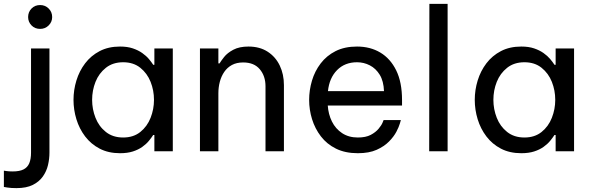

<svg xmlns="http://www.w3.org/2000/svg" viewBox="-65 -780 3050 990"><path d="M20 190Q-8 190 -26.5 187Q-45 184 -45 184V100Q-45 100 -32 102Q-19 104 0 104Q36 104 56.5 93.5Q77 83 86 61.5Q95 40 95 7V-530H190V7Q190 39 182.5 71Q175 103 156 130Q137 157 104 173.5Q71 190 20 190ZM142 -631Q115 -631 97.5 -649Q80 -667 80 -692Q80 -718 97.5 -736Q115 -754 142 -754Q168 -754 186 -736Q204 -718 204 -692Q204 -667 186 -649Q168 -631 142 -631Z M554 -540Q592 -540 620 -530.5Q648 -521 668.5 -506.5Q689 -492 702.5 -476Q716 -460 725 -446H731V-530H826V0H731V-84H725Q716 -70 702.5 -53.5Q689 -37 668.5 -22.5Q648 -8 620 1Q592 10 554 10Q494 10 449 -13.5Q404 -37 374 -76.5Q344 -116 329 -165Q314 -214 314 -265Q314 -316 329 -365Q344 -414 374 -453.5Q404 -493 449 -516.5Q494 -540 554 -540ZM570 -459Q517 -459 481 -430.5Q445 -402 427.5 -358Q410 -314 410 -265Q410 -217 427.5 -172.5Q445 -128 481 -99.5Q517 -71 570 -71Q623 -71 658.5 -99.5Q694 -128 711.5 -172.5Q729 -217 729 -265Q729 -314 711.5 -358Q694 -402 658.5 -430.5Q623 -459 570 -459Z M1061 0H966V-530H1061V-453H1067Q1074 -465 1090.5 -486Q1107 -507 1138 -523.5Q1169 -540 1216 -540Q1274 -540 1315 -513.5Q1356 -487 1377.5 -442Q1399 -397 1399 -341V0H1304V-335Q1304 -388 1274.5 -423Q1245 -458 1189 -458Q1155 -458 1131 -445Q1107 -432 1091.5 -409.5Q1076 -387 1068.5 -358.5Q1061 -330 1061 -299Z M1780 10Q1715 10 1667.5 -13.5Q1620 -37 1589.5 -77Q1559 -117 1544 -165.5Q1529 -214 1529 -265Q1529 -315 1543.5 -364Q1558 -413 1588.5 -453Q1619 -493 1665.5 -516.5Q1712 -540 1776 -540Q1844 -540 1896 -509Q1948 -478 1978 -417Q2008 -356 2008 -264V-236H1625Q1628 -191 1646.5 -153.5Q1665 -116 1699 -93.5Q1733 -71 1780 -71Q1821 -71 1846.5 -84.5Q1872 -98 1887 -116Q1902 -134 1907.5 -147.5Q1913 -161 1913 -161H2002Q2002 -161 1997 -143.5Q1992 -126 1979 -101Q1966 -76 1941 -50.5Q1916 -25 1877 -7.5Q1838 10 1780 10ZM1626 -310H1915Q1913 -362 1893 -394.5Q1873 -427 1842 -443Q1811 -459 1776 -459Q1713 -459 1673 -418.5Q1633 -378 1626 -310Z M2243 0H2148L2149 -760H2243Z M2623 -540Q2661 -540 2689 -530.5Q2717 -521 2737.5 -506.5Q2758 -492 2771.5 -476Q2785 -460 2794 -446H2800V-530H2895V0H2800V-84H2794Q2785 -70 2771.5 -53.5Q2758 -37 2737.5 -22.5Q2717 -8 2689 1Q2661 10 2623 10Q2563 10 2518 -13.5Q2473 -37 2443 -76.5Q2413 -116 2398 -165Q2383 -214 2383 -265Q2383 -316 2398 -365Q2413 -414 2443 -453.5Q2473 -493 2518 -516.5Q2563 -540 2623 -540ZM2639 -459Q2586 -459 2550 -430.5Q2514 -402 2496.5 -358Q2479 -314 2479 -265Q2479 -217 2496.5 -172.5Q2514 -128 2550 -99.5Q2586 -71 2639 -71Q2692 -71 2727.5 -99.5Q2763 -128 2780.5 -172.5Q2798 -217 2798 -265Q2798 -314 2780.5 -358Q2763 -402 2727.5 -430.5Q2692 -459 2639 -459Z"/></svg>

Font: Be Vietnam Pro Variable Thin
Style: Regular
Weight: 100
Designer: Lam Bao, Tony Le, Vietanh Nguyen
Foundry: Yellow Type Foundry
Version: Version 1.002